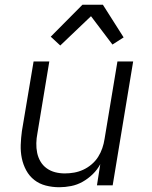

<svg xmlns="http://www.w3.org/2000/svg" viewBox="-20 -778 640 806"><path d="M229 8Q200 8 172.5 1Q145 -6 124 -22.5Q103 -39 90 -63Q77 -87 71.5 -114Q66 -141 67 -170Q68 -199 72 -228L121 -520H187L137 -218Q133 -198 132.5 -177Q132 -156 136 -136.5Q140 -117 150 -100Q160 -83 176 -71.5Q192 -60 211.5 -55Q231 -50 252 -50Q272 -50 291.5 -53.5Q311 -57 329.5 -65.5Q348 -74 364.5 -88Q381 -102 392 -119.5Q403 -137 409.5 -156Q416 -175 419 -195L473 -520H539L453 0H387L401 -89Q389 -66 369.5 -47Q350 -28 327 -15Q304 -2 278.5 3Q253 8 229 8ZM233 -587 193 -624 326 -758H412L499 -621L452 -591L362 -710Z"/></svg>

Font: Iosevka Aile Light
Style: Italic
Weight: 300
Italic angle: -9°
Designer: Belleve Invis
Foundry: Belleve Invis
Version: Version 31.1.0; ttfautohint (v1.8.4)